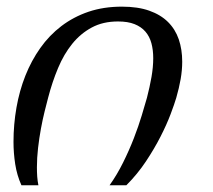

<svg xmlns="http://www.w3.org/2000/svg" viewBox="-20 -549 630 569"><path d="M122.6 -259.3Q118.2 -242.7 112.3 -219Q106.4 -195.3 101.3 -167.7Q96.2 -140.1 92.8 -110.6Q89.4 -81.1 89.4 -53.2Q89.4 -39.1 90.3 -25.6Q91.3 -12.2 93.8 0H43.5Q30.3 -29.3 25.1 -62.5Q20 -95.7 20 -128.4Q20 -180.2 28.8 -230.2Q37.6 -280.3 55.2 -324.7Q72.8 -369.1 99.4 -406.7Q126 -444.3 161.9 -471.7Q197.8 -499 242.4 -514.2Q287.1 -529.3 341.3 -529.3Q388.7 -529.3 422.4 -517.3Q456.1 -505.4 477.8 -483.9Q499.5 -462.4 509.8 -432.4Q520 -402.3 520 -366.2Q520 -341.3 515.4 -314.7Q510.7 -288.1 502.4 -259.3Q497.1 -241.2 485.6 -210.7Q474.1 -180.2 455.8 -144.3Q437.5 -108.4 412.4 -70.6Q387.2 -32.7 354.5 0H304.7Q326.7 -30.8 344.7 -67.1Q362.8 -103.5 376.7 -139.4Q390.6 -175.3 400.1 -207Q409.7 -238.8 415.5 -259.3Q423.8 -291.5 429 -321Q434.1 -350.6 434.1 -376.5Q434.1 -400.9 428.7 -420.9Q423.3 -440.9 410.9 -455.3Q398.4 -469.7 378.7 -477.5Q358.9 -485.4 329.6 -485.4Q285.2 -485.4 252 -467.5Q218.8 -449.7 194.1 -419.2Q169.4 -388.7 152.1 -347.4Q134.8 -306.2 122.6 -259.3Z"/></svg>

Font: Arian Grqi
Style: Italic
Weight: 400
Italic angle: -15°
Designer: Ruben Hakobyan (Tarumian)
Foundry: Ruben Hakobyan (Tarumian)
Version: Version 1.002